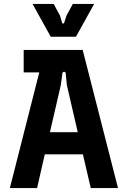

<svg xmlns="http://www.w3.org/2000/svg" viewBox="-20 -953 639 973"><path d="M30 0H168L207 -171H400L440 0H578L399 -700H100V-586H179ZM237 -767H365L457 -933H349L317 -874L306 -840C303 -831 297 -831 294 -840L284 -874L252 -933H145ZM233 -283 288 -521 296 -581C298 -592 312 -592 313 -581L319 -521L374 -283Z"/></svg>

Font: Finlandica SemiBold
Style: Regular
Weight: 600
Designer: Niklas Ekholm, Juho Hiilivirta, Jaakko Suomalainen
Foundry: Helsinki Type Studio
Version: Version 2.000;Glyphs 3.2 (3202)